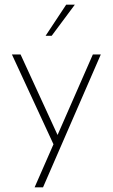

<svg xmlns="http://www.w3.org/2000/svg" viewBox="-20 -617 482 821"><path d="M128 184 377 -384H411L164 184ZM211 5 31 -384H68L238 -14ZM300 -597 201 -464H175L263 -597Z"/></svg>

Font: Josefin Sans Thin ExtraLight
Style: Regular
Weight: 250
Version: Version 2.001